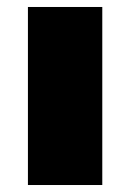

<svg xmlns="http://www.w3.org/2000/svg" viewBox="-20 -530 373 550"><path d="M60 0V-510H273V0Z"/></svg>

Font: Saira Expanded ExtraBold
Style: Regular
Weight: 800
Width: 7
Designer: Hector Gatti with collaboration of the Omnibus-Type team
Foundry: Omnibus-Type
Version: Version 1.101